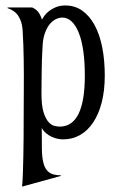

<svg xmlns="http://www.w3.org/2000/svg" viewBox="-20 -504 436 705"><path d="M67.4 -171.9Q67.9 -229.5 67.1 -283.7Q66.4 -337.9 63 -394Q61 -423.8 47.9 -444.6Q34.7 -465.3 7.8 -474.1V-476.6H98.1Q113.8 -469.7 121.8 -458Q129.9 -446.3 133.8 -432.1Q136.7 -437.5 143.1 -446.3Q149.4 -455.1 159.7 -463.1Q169.9 -471.2 184.3 -477.3Q198.7 -483.4 217.8 -483.9Q254.4 -484.4 281.7 -465.1Q309.1 -445.8 327.6 -411.4Q346.2 -377 355.5 -329.6Q364.7 -282.2 364.7 -226.6Q364.7 -171.4 353.5 -127.9Q342.3 -84.5 322 -54.2Q301.8 -23.9 273.7 -8.1Q245.6 7.8 211.9 7.8Q202.6 7.8 191.7 5.6Q180.7 3.4 169.7 -1.7Q158.7 -6.8 149.2 -14.9Q139.6 -22.9 133.3 -34.2Q133.3 11.2 133.8 43.9Q134.3 76.7 140.4 97.9Q146.5 119.1 160.9 129.4Q175.3 139.6 203.1 139.6V142.1L61 181.2Q63 163.6 64 133.8Q64.9 104 65.7 69.3Q66.4 34.7 66.7 -1Q66.9 -36.6 66.9 -66.4ZM209.5 -439.5Q195.8 -439.5 183.1 -432.6Q170.4 -425.8 160.4 -412.4Q150.4 -398.9 143.8 -378.9Q137.2 -358.9 136.2 -332Q134.8 -307.6 134 -285.9Q133.3 -264.2 133.1 -243.4Q132.8 -222.7 132.6 -202.1Q132.3 -181.6 132.3 -159.7Q132.3 -115.7 140.1 -91.3Q147.9 -66.9 158.7 -55.4Q169.4 -43.9 180.9 -41.5Q192.4 -39.1 199.2 -39.1Q291.5 -39.1 291.5 -226.6Q291.5 -278.3 285.6 -318.1Q279.8 -357.9 268.8 -384.8Q257.8 -411.6 242.7 -425.5Q227.5 -439.5 209.5 -439.5Z"/></svg>

Font: Smythe
Style: Regular
Weight: 400
Version: Version 1.000